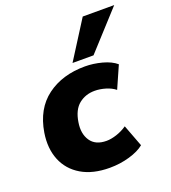

<svg xmlns="http://www.w3.org/2000/svg" viewBox="-140 -866 873 980"><g transform="rotate(-20 296.5 -375.5)"><path d="M289 11Q197 11 135.5 -25.5Q74 -62 48 -126Q22 -190 35 -272Q55 -395 138.5 -457Q222 -519 345 -519Q390 -519 437 -506.5Q484 -494 512 -470L459 -350Q438 -367 407.5 -376Q377 -385 349 -385Q299 -385 263 -356Q227 -327 217 -263Q207 -203 233.5 -163.5Q260 -124 320 -124Q345 -124 375.5 -134Q406 -144 432 -162L477 -43Q448 -19 396.5 -4Q345 11 289 11ZM292 -557 422 -762H593L406 -557Z"/></g></svg>

Font: Mulish ExtraLight Black
Style: Italic
Weight: 900
Italic angle: -9°
Version: Version 3.603